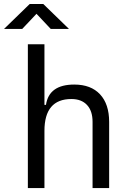

<svg xmlns="http://www.w3.org/2000/svg" viewBox="-56 -958 662 978"><path d="M415.5 0V-337.4Q415.5 -393.1 387.2 -423.3Q358.9 -453.6 307.6 -453.6Q170.4 -453.6 170.4 -291.5V0H85.9V-732.4H170.4V-423.8H178.2Q193.4 -527.3 322.3 -527.3Q407.2 -527.3 453.6 -477.5Q500 -427.7 500 -336.9V0ZM-35.6 -810.5 95.2 -937.5H164.6L295.4 -810.5H202.6L129.9 -887.7L57.1 -810.5Z"/></svg>

Font: Cascadia Code PL SemiLight
Style: Regular
Weight: 350
Monospace: yes
Designer: Aaron Bell
Foundry: Saja Typeworks
Version: Version 2404.023; ttfautohint (v1.8.4)